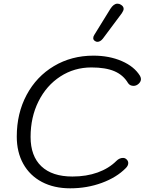

<svg xmlns="http://www.w3.org/2000/svg" viewBox="-20 -1012 794 1042"><path d="M71 -271Q71 -397 124.5 -497Q178 -597 273 -653.5Q368 -710 487 -710Q573 -710 641 -680.5Q709 -651 740 -600Q745 -590 745 -583Q745 -569 732.5 -557.5Q720 -546 705 -546Q685 -546 675 -561Q649 -605 601 -625.5Q553 -646 476 -646Q383 -646 307.5 -597Q232 -548 189 -462Q146 -376 146 -269Q146 -165 204.5 -109.5Q263 -54 373 -54Q449 -54 510 -76Q571 -98 612 -139Q628 -155 648 -155Q659 -155 667.5 -146.5Q676 -138 676 -127Q676 -113 663 -100Q613 -49 532.5 -19.5Q452 10 361 10Q273 10 207.5 -24.5Q142 -59 106.5 -122.5Q71 -186 71 -271ZM486 -805Q486 -814 492 -823L579 -964Q597 -992 617 -992Q628 -992 635 -987Q651 -978 651 -964Q651 -955 641 -940L538 -802Q524 -785 509 -785Q502 -785 498 -788Q486 -794 486 -805Z"/></svg>

Font: Kodchasan
Style: Italic
Weight: 400
Italic angle: -10°
Version: Version 1.000; ttfautohint (v1.6)